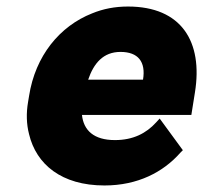

<svg xmlns="http://www.w3.org/2000/svg" viewBox="-20 -558 622 588"><path d="M66 -246C60 -211 61 -178 69 -147C91 -55 168 10 300 10C402 10 480 -31 532 -90L540 -98L469 -195L458 -183C428 -150 388 -129 332 -129C267 -129 236 -159 231 -206H566L577 -275C602 -430 536 -538 372 -538C332 -538 296 -531 262 -517C163 -478 88 -387 69 -264ZM250 -314C267 -364 296 -399 349 -399C403 -399 427 -369 418 -314Z"/></svg>

Font: Asimov Pro
Style: UltObl
Weight: 900
Designer: Google
Version: Version 2.000980; 2014